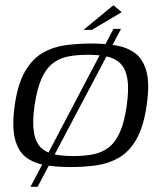

<svg xmlns="http://www.w3.org/2000/svg" viewBox="-20 -636 618 739"><path d="M36.6 -230.7Q48.6 -313.7 76.6 -361.7Q104.7 -409.7 144.5 -432.6Q184.2 -455.5 232 -462Q279.7 -468.5 330.9 -468.5Q383.1 -468.5 426.7 -461.1Q470.4 -453.7 501 -430.6Q531.6 -407.5 544 -359.6Q556.5 -311.7 544.5 -230.7Q532.5 -147.7 504.9 -99.7Q477.3 -51.7 437.6 -28.9Q397.8 -6 350.2 0.5Q302.5 7 251.1 7Q198.7 7 154.6 -0.4Q110.4 -7.7 79.9 -30.9Q49.5 -54 37.5 -101.9Q25.6 -149.7 36.6 -230.7ZM467.8 -229.5Q476.8 -294.2 470.2 -333.1Q463.6 -371.9 443.1 -392Q422.5 -412 390.8 -418.6Q359.1 -425.2 317.3 -425.2Q276 -425.2 242.2 -418.6Q208.5 -412 182.8 -392Q157 -371.9 139.8 -333.1Q122.6 -294.2 112.9 -229.5Q104 -165.7 110.6 -126.8Q117.2 -87.8 137.2 -68.1Q157.2 -48.5 188.8 -41.9Q220.5 -35.3 262.5 -35.3Q304.3 -35.3 338.3 -41.9Q372.3 -48.5 398 -68.1Q423.8 -87.8 441.3 -126.8Q458.9 -165.7 467.8 -229.5ZM97.4 83 416.9 -525H445.9L124.7 83ZM301.3 -521 416.5 -615.8 448.4 -589.1 333.5 -521Z"/></svg>

Font: Genos Thin
Style: Italic
Weight: 100
Italic angle: -8°
Designer: Robert E. Leuschke
Foundry: Robert E. Leuschke
Version: Version 1.010